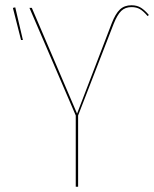

<svg xmlns="http://www.w3.org/2000/svg" viewBox="-20 -710 586 730"><path d="M268 -271 92 -680H101L273 -278L405 -622Q419 -658 436 -674Q453 -690 480 -690Q501 -690 516 -680.5Q531 -671 546 -653L541 -649Q526 -667 512.5 -675Q499 -683 480 -683Q456 -683 441 -668.5Q426 -654 412 -619L277 -271V0H268ZM67 -558H60L29 -680L38 -682Z"/></svg>

Font: Fira Sans Compressed Eight
Style: Regular
Weight: 100
Width: 1
Designer: bBox Type GmbH & Carrois Corporate GbR & Edenspiekermann AG
Foundry: bBox Type GmbH & Carrois Corporate GbR & Edenspiekermann AG
Version: Version 4.301